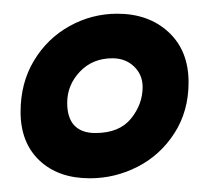

<svg xmlns="http://www.w3.org/2000/svg" viewBox="-20 -528 305 280"><path d="M10 -365Q10 -407 29.5 -439.5Q49 -472 81.5 -490Q114 -508 151 -508Q197 -508 226 -481Q255 -454 255 -408Q255 -366 234.5 -334Q214 -302 181 -285Q148 -268 111 -268Q65 -268 37.5 -294Q10 -320 10 -365ZM119 -334Q154 -334 171 -355Q188 -376 188 -401Q188 -419 175.5 -431Q163 -443 144 -443Q115 -443 96.5 -423.5Q78 -404 78 -378Q78 -356 88.5 -345Q99 -334 119 -334Z"/></svg>

Font: Cambay Devanagari
Style: Bold Italic
Weight: 700
Designer: Pooja Saxena
Foundry: Pooja Saxena
Version: Version 1.005;PS 001.005;hotconv 1.0.70;makeotf.lib2.5.58329